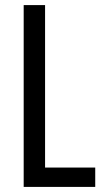

<svg xmlns="http://www.w3.org/2000/svg" viewBox="-20 -734 411 754"><path d="M73 0H354V-76H157V-714H73Z"/></svg>

Font: Noto Sans Arabic UI XCn
Style: Regular
Weight: 400
Width: 2
Designer: Monotype Design Team, Nadine Chahine and Nizar Qandah
Foundry: Monotype Imaging Inc.
Version: Version 2.010